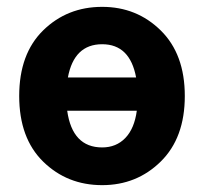

<svg xmlns="http://www.w3.org/2000/svg" viewBox="-20 -528 595 560"><path d="M278 12Q176 12 106 -56.5Q36 -125 36 -248Q36 -371 106 -439.5Q176 -508 278 -508Q379 -508 449 -439Q519 -370 519 -248Q519 -126 449 -57Q379 12 278 12ZM278 -399Q196 -399 178 -302H377Q359 -399 278 -399ZM278 -98Q319 -98 345.5 -125.5Q372 -153 379 -205H176Q191 -98 278 -98Z"/></svg>

Font: Toshiba Sans
Style: Bold
Weight: 700
Designer: Paul D. Hunt
Foundry: Toshiba Corporation
Version: Version 2.020;PS 2.0;hotconv 1.0.86;makeotf.lib2.5.63406